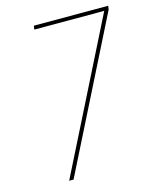

<svg xmlns="http://www.w3.org/2000/svg" viewBox="-111 -812 722 888"><g transform="rotate(-15 250.0 -367.5)"><path d="M109 0 469 -717H134L137 -735H493L490 -717L130 0Z"/></g></svg>

Font: Iosevka Thin Oblique
Style: Regular
Weight: 100
Italic angle: -9°
Monospace: yes
Designer: Belleve Invis
Foundry: Belleve Invis
Version: Version 32.5.0; ttfautohint (v1.8.4)